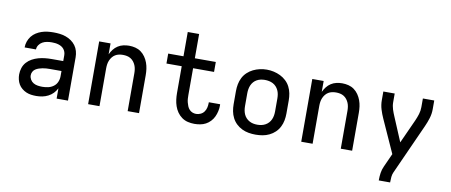

<svg xmlns="http://www.w3.org/2000/svg" viewBox="-77 -1064 3755 1597"><g transform="rotate(10 1800.0 -265.0)"><path d="M247 8Q225 8 203.5 5Q182 2 162.5 -6.5Q143 -15 126 -29Q109 -43 98 -61.5Q87 -80 82 -101.5Q77 -123 77 -144Q77 -172 86 -199.5Q95 -227 114 -248Q133 -269 158 -282.5Q183 -296 210 -303.5Q237 -311 265 -314Q293 -317 321 -317H419V-366Q419 -380 414.5 -393.5Q410 -407 401 -418Q392 -429 380 -436Q368 -443 354.5 -447Q341 -451 327 -452.5Q313 -454 299 -454Q278 -454 258 -450.5Q238 -447 220.5 -437.5Q203 -428 191 -410.5Q179 -393 179 -373Q179 -373 179 -373Q179 -373 179 -373H83Q83 -373 83 -373Q83 -373 83 -374Q83 -399 91.5 -423.5Q100 -448 115.5 -468Q131 -488 153 -502Q175 -516 199 -524Q223 -532 248 -535Q273 -538 299 -538Q325 -538 351 -535Q377 -532 401.5 -523.5Q426 -515 448 -500Q470 -485 485.5 -464Q501 -443 508 -417.5Q515 -392 515 -366V0H419V-87Q407 -63 389 -44.5Q371 -26 347.5 -14Q324 -2 298.5 3Q273 8 247 8ZM284 -76Q309 -76 333.5 -81.5Q358 -87 378.5 -102Q399 -117 409 -140.5Q419 -164 419 -189V-233H321Q306 -233 290.5 -232Q275 -231 259.5 -228Q244 -225 229 -220Q214 -215 201 -206.5Q188 -198 180.5 -184Q173 -170 173 -154Q173 -135 183 -118Q193 -101 209.5 -91.5Q226 -82 245.5 -79Q265 -76 284 -76Z M685 0V-530H781V-438Q791 -460 806.5 -480Q822 -500 843 -513.5Q864 -527 888.5 -532.5Q913 -538 937 -538Q964 -538 990 -531.5Q1016 -525 1037.5 -509.5Q1059 -494 1074.5 -471.5Q1090 -449 1099 -424Q1108 -399 1111.5 -373Q1115 -347 1115 -320V0H1019V-320Q1019 -337 1016.5 -354Q1014 -371 1007.5 -386.5Q1001 -402 990.5 -415.5Q980 -429 965.5 -438Q951 -447 934 -450.5Q917 -454 900 -454Q883 -454 866 -450.5Q849 -447 834.5 -438Q820 -429 809.5 -415.5Q799 -402 792.5 -386.5Q786 -371 783.5 -354Q781 -337 781 -320V0Z M1583 8Q1555 8 1527.5 1.5Q1500 -5 1477 -21.5Q1454 -38 1438 -61Q1422 -84 1413 -110.5Q1404 -137 1400.5 -164.5Q1397 -192 1397 -220V-446H1268V-530H1397V-735H1493V-530H1670V-446H1493V-220Q1493 -204 1494 -188.5Q1495 -173 1499 -157.5Q1503 -142 1509 -127Q1515 -112 1526 -100Q1537 -88 1552 -82Q1567 -76 1583 -76Q1602 -76 1620.5 -84.5Q1639 -93 1650.5 -109Q1662 -125 1666.5 -144.5Q1671 -164 1671 -184Q1671 -185 1671 -187Q1671 -189 1671 -190H1766Q1767 -187 1767 -184.5Q1767 -182 1767 -179Q1767 -155 1761.5 -130.5Q1756 -106 1745.5 -83.5Q1735 -61 1717.5 -42.5Q1700 -24 1678.5 -12.5Q1657 -1 1632 3.5Q1607 8 1583 8Z M2100 8Q2070 8 2041 3Q2012 -2 1985 -15Q1958 -28 1936.5 -48.5Q1915 -69 1901.5 -95.5Q1888 -122 1882.5 -151Q1877 -180 1877 -210V-320Q1877 -350 1882.5 -379Q1888 -408 1901.5 -434.5Q1915 -461 1937 -481.5Q1959 -502 1985.5 -515Q2012 -528 2041 -534.5Q2070 -541 2100 -541Q2130 -541 2159 -534.5Q2188 -528 2214.5 -515Q2241 -502 2263 -481.5Q2285 -461 2298.5 -434.5Q2312 -408 2317.5 -379Q2323 -350 2323 -320V-210Q2323 -180 2317.5 -151Q2312 -122 2298.5 -95.5Q2285 -69 2263.5 -48.5Q2242 -28 2215 -15Q2188 -2 2159 3Q2130 8 2100 8ZM2100 -76Q2118 -76 2135 -79.5Q2152 -83 2167.5 -91.5Q2183 -100 2195 -113Q2207 -126 2214 -142Q2221 -158 2224 -175Q2227 -192 2227 -210V-320Q2227 -338 2224 -355.5Q2221 -373 2213.5 -389Q2206 -405 2194 -418Q2182 -431 2166.5 -439Q2151 -447 2133.5 -450.5Q2116 -454 2098 -454Q2081 -454 2064 -450.5Q2047 -447 2031.5 -438.5Q2016 -430 2004.5 -417Q1993 -404 1986 -388Q1979 -372 1976 -354.5Q1973 -337 1973 -320V-210Q1973 -192 1976 -175Q1979 -158 1986 -142Q1993 -126 2005 -113Q2017 -100 2032.5 -91.5Q2048 -83 2065 -79.5Q2082 -76 2100 -76Z M2485 0V-530H2581V-438Q2591 -460 2606.5 -480Q2622 -500 2643 -513.5Q2664 -527 2688.5 -532.5Q2713 -538 2737 -538Q2764 -538 2790 -531.5Q2816 -525 2837.5 -509.5Q2859 -494 2874.5 -471.5Q2890 -449 2899 -424Q2908 -399 2911.5 -373Q2915 -347 2915 -320V0H2819V-320Q2819 -337 2816.5 -354Q2814 -371 2807.5 -386.5Q2801 -402 2790.5 -415.5Q2780 -429 2765.5 -438Q2751 -447 2734 -450.5Q2717 -454 2700 -454Q2683 -454 2666 -450.5Q2649 -447 2634.5 -438Q2620 -429 2609.5 -415.5Q2599 -402 2592.5 -386.5Q2586 -371 2583.5 -354Q2581 -337 2581 -320V0Z M3176 205V198Q3176 169 3180.5 140Q3185 111 3197 85L3249 -30L3124 -307Q3108 -342 3096.5 -379.5Q3085 -417 3085 -457V-530H3181V-457Q3181 -441 3183.5 -426Q3186 -411 3190.5 -396.5Q3195 -382 3200.5 -368Q3206 -354 3212 -340L3297 -138L3389 -341Q3401 -368 3410 -397Q3419 -426 3419 -457V-530H3515V-456Q3515 -417 3503.5 -379.5Q3492 -342 3476 -307L3284 119Q3276 137 3274 157.5Q3272 178 3272 198V205Z"/></g></svg>

Font: Iosevka Curly Medium Extended
Style: Regular
Weight: 500
Width: 7
Monospace: yes
Designer: Belleve Invis
Foundry: Belleve Invis
Version: Version 11.1.0; ttfautohint (v1.8.3)